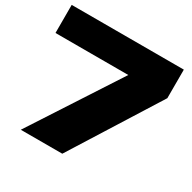

<svg xmlns="http://www.w3.org/2000/svg" viewBox="-165 -914 1077 1078"><g transform="rotate(30 373.5 -375.0)"><path d="M372 0 727 -565V-750H0V-568H472L103 0Z"/></g></svg>

Font: Bounded ExtBd
Style: Regular
Weight: 800
Designer: Vlad Churkin
Version: Version 3.0